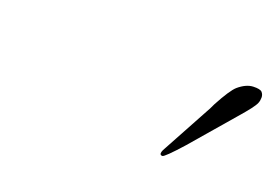

<svg xmlns="http://www.w3.org/2000/svg" viewBox="-49 -919 669 468"><g transform="rotate(20 286.0 -685.5)"><path d="M387.2 -573.7Q387.2 -576.7 389.6 -582L457 -706.1Q460.4 -711.9 462.9 -716.8L469.2 -730Q492.7 -773.9 505.9 -785.6Q525.4 -802.2 543.7 -803Q562 -803.7 566.9 -798.1Q571.8 -792.5 571.8 -784.7Q571.8 -776.9 569.1 -770.3Q566.4 -763.7 557.6 -752.2Q548.8 -740.7 532.2 -721.7L438.5 -612.8Q398.9 -568.4 393.1 -568.4Q387.2 -568.4 387.2 -573.7Z"/></g></svg>

Font: Pinyon Script
Style: Regular
Weight: 400
Designer: Nicole Fally
Foundry: Nicole Fally
Version: Version 1.005